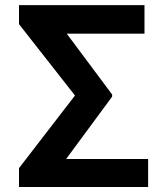

<svg xmlns="http://www.w3.org/2000/svg" viewBox="-20 -731 640 750"><path d="M418 -353.5 238.3 -109.9H558.6V-0.5H54.2V-74.2L272.9 -357.9L54.2 -636.7V-710.9H544.4V-599.6H240.7L418 -361.8Z"/></svg>

Font: Roboto Mono
Style: Bold
Weight: 700
Designer: Google
Version: Version 2.000985; 2015; ttfautohint (v1.3)